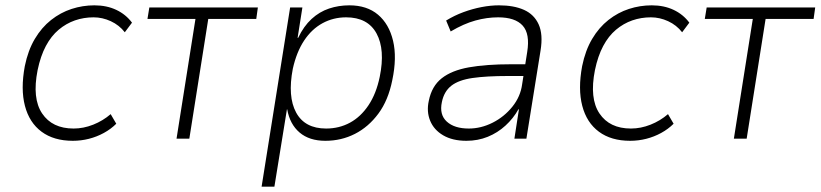

<svg xmlns="http://www.w3.org/2000/svg" viewBox="-20 -520 3077 720"><path d="M253 8Q182 8 136 -26Q90 -60 73.5 -123Q57 -186 73 -272Q85 -331 110.5 -374Q136 -417 171.5 -445Q207 -473 248.5 -486.5Q290 -500 334 -500Q380 -500 416 -483Q452 -466 475 -435L448 -399Q427 -426 395.5 -440.5Q364 -455 331 -455Q294 -455 261 -443.5Q228 -432 200 -408.5Q172 -385 152 -347.5Q132 -310 121 -257Q100 -151 138 -94.5Q176 -38 256 -38Q293 -38 329.5 -52.5Q366 -67 395 -92L416 -56Q396 -36 369.5 -21.5Q343 -7 313.5 0.5Q284 8 253 8Z M642 0 713 -449H533L540 -492H947L941 -449H761L690 0Z M961 180 1068 -492H1114L1096 -378H1098Q1119 -422 1148.5 -449Q1178 -476 1214 -488Q1250 -500 1290 -500Q1356 -500 1397.5 -465Q1439 -430 1454 -367Q1469 -304 1451 -219Q1436 -144 1399 -94Q1362 -44 1311 -18Q1260 8 1200 8Q1140 8 1103.5 -23Q1067 -54 1057 -110H1056L1009 180ZM1203 -38Q1252 -38 1292.5 -60Q1333 -82 1362 -125.5Q1391 -169 1404 -232Q1425 -334 1392 -394.5Q1359 -455 1278 -455Q1230 -455 1189.5 -433Q1149 -411 1120.5 -368Q1092 -325 1078 -262Q1058 -158 1090.5 -98Q1123 -38 1203 -38Z M1729 8Q1677 8 1642 -12.5Q1607 -33 1593 -67.5Q1579 -102 1588 -142Q1599 -197 1636.5 -226.5Q1674 -256 1738.5 -267.5Q1803 -279 1896 -279H1961L1954 -235H1885Q1804 -235 1752 -227.5Q1700 -220 1672.5 -198.5Q1645 -177 1637 -137Q1627 -90 1655.5 -64Q1684 -38 1738 -38Q1784 -38 1827.5 -60Q1871 -82 1901.5 -120Q1932 -158 1938 -204L1957 -325Q1968 -393 1940 -424Q1912 -455 1848 -455Q1806 -455 1762.5 -443Q1719 -431 1670 -402L1653 -443Q1684 -462 1718 -474.5Q1752 -487 1786 -493.5Q1820 -500 1851 -500Q1907 -500 1945 -483Q1983 -466 2000 -428.5Q2017 -391 2007 -330L1954 0H1909L1926 -110H1924Q1905 -76 1875.5 -49Q1846 -22 1809 -7Q1772 8 1729 8Z M2343 8Q2272 8 2226 -26Q2180 -60 2163.5 -123Q2147 -186 2163 -272Q2175 -331 2200.5 -374Q2226 -417 2261.5 -445Q2297 -473 2338.5 -486.5Q2380 -500 2424 -500Q2470 -500 2506 -483Q2542 -466 2565 -435L2538 -399Q2517 -426 2485.5 -440.5Q2454 -455 2421 -455Q2384 -455 2351 -443.5Q2318 -432 2290 -408.5Q2262 -385 2242 -347.5Q2222 -310 2211 -257Q2190 -151 2228 -94.5Q2266 -38 2346 -38Q2383 -38 2419.5 -52.5Q2456 -67 2485 -92L2506 -56Q2486 -36 2459.5 -21.5Q2433 -7 2403.5 0.5Q2374 8 2343 8Z M2732 0 2803 -449H2623L2630 -492H3037L3031 -449H2851L2780 0Z"/></svg>

Font: Nunito Sans 7pt SemiCondensed ExtraLight
Style: Italic
Weight: 250
Width: 4
Italic angle: -9°
Designer: Vernon Adams
Foundry: Vernon Adams
Version: Version 3.101;gftools[0.9.27]